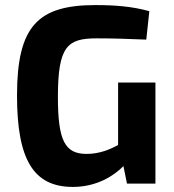

<svg xmlns="http://www.w3.org/2000/svg" viewBox="-20 -723 685 756"><path d="M592 -398H445V-152C410 -133 370 -117 321 -117C235 -117 208 -170 208 -342C208 -542 246 -572 361 -572C421 -572 488 -570 556 -567L568 -679C503 -697 437 -703 356 -703C129 -703 47 -620 47 -347C47 -94 112 13 267 13C362 13 430 -32 466 -69L480 0H592Z"/></svg>

Font: SnT
Style: Bold
Weight: 700
Designer: Natanael Gama
Version: Version 1.001;PS 001.001;hotconv 1.0.70;makeotf.lib2.5.58329